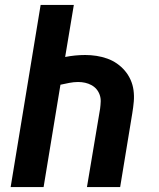

<svg xmlns="http://www.w3.org/2000/svg" viewBox="-20 -755 640 775"><path d="M23 0 144 -735H278L243 -525Q263 -529 283.5 -531Q304 -533 324 -533Q347 -533 369.5 -529.5Q392 -526 413 -518.5Q434 -511 452 -498.5Q470 -486 484 -469.5Q498 -453 507 -433Q516 -413 519 -390.5Q522 -368 520 -345Q518 -322 514 -298L465 0H331L384 -316Q386 -331 386.5 -345Q387 -359 382.5 -372Q378 -385 369.5 -395Q361 -405 349 -411.5Q337 -418 323.5 -421Q310 -424 295 -424Q278 -424 260 -420.5Q242 -417 224 -413L156 0Z"/></svg>

Font: Iosevka Curly XBdEx
Style: Italic
Weight: 800
Width: 7
Italic angle: -9°
Monospace: yes
Designer: Belleve Invis
Foundry: Belleve Invis
Version: Version 11.1.0; ttfautohint (v1.8.3)